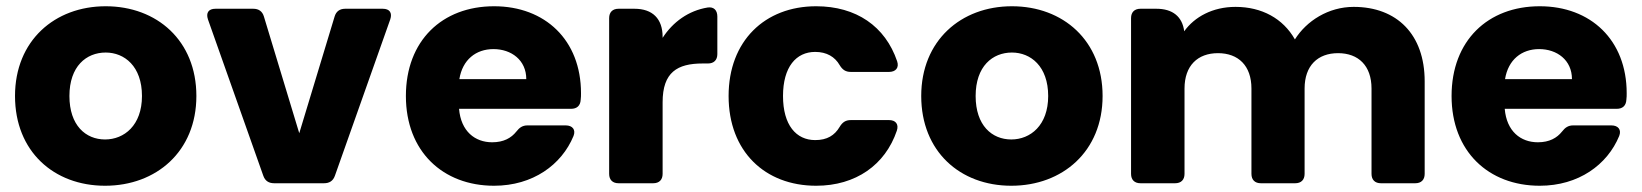

<svg xmlns="http://www.w3.org/2000/svg" viewBox="-20 -586 5250 614"><path d="M316 8C480 8 608 -102 608 -279C608 -456 482 -566 318 -566C155 -566 28 -456 28 -279C28 -102 152 8 316 8ZM316 -140C254 -140 202 -185 202 -279C202 -374 256 -418 318 -418C378 -418 434 -374 434 -279C434 -185 377 -140 316 -140Z M790 -558H669C647 -558 638 -545 645 -524L822 -24C828 -7 840 0 857 0H1016C1033 0 1045 -7 1051 -24L1228 -524C1235 -545 1226 -558 1204 -558H1084C1067 -558 1055 -550 1050 -533L937 -160L824 -533C819 -550 807 -558 790 -558Z M1663 -333H1449C1459 -395 1502 -429 1558 -429C1615 -429 1663 -394 1663 -333ZM1278 -279C1278 -102 1396 8 1560 8C1684 8 1776 -59 1814 -151C1822 -171 1811 -185 1789 -185H1667C1651 -185 1641 -178 1631 -165C1615 -145 1591 -131 1554 -131C1499 -131 1454 -166 1448 -238H1806C1825 -238 1836 -248 1837 -267C1838 -274 1838 -281 1838 -288C1838 -458 1723 -566 1560 -566C1394 -566 1278 -456 1278 -279Z M1928 -528V-30C1928 -11 1939 0 1958 0H2069C2088 0 2099 -11 2099 -30V-259C2099 -355 2146 -383 2227 -383H2244C2263 -383 2274 -394 2274 -413V-533C2274 -553 2263 -565 2243 -562C2182 -552 2132 -516 2099 -465V-468C2099 -526 2067 -558 2009 -558H1958C1939 -558 1928 -547 1928 -528Z M2590 -566C2426 -566 2310 -455 2310 -279C2310 -102 2426 8 2590 8C2717 8 2811 -59 2848 -168C2855 -189 2844 -202 2823 -202H2701C2684 -202 2674 -195 2665 -180C2649 -153 2625 -138 2587 -138C2526 -138 2484 -186 2484 -279C2484 -372 2526 -420 2587 -420C2624 -420 2650 -404 2665 -378C2674 -363 2684 -356 2701 -356H2823C2844 -356 2856 -369 2849 -390C2811 -502 2718 -566 2590 -566Z M3214 8C3378 8 3506 -102 3506 -279C3506 -456 3380 -566 3216 -566C3053 -566 2926 -456 2926 -279C2926 -102 3050 8 3214 8ZM3214 -140C3152 -140 3100 -185 3100 -279C3100 -374 3154 -418 3216 -418C3276 -418 3332 -374 3332 -279C3332 -185 3275 -140 3214 -140Z M3597 -528V-30C3597 -11 3608 0 3627 0H3738C3757 0 3768 -11 3768 -30V-303C3768 -376 3810 -416 3875 -416C3940 -416 3982 -376 3982 -303V-30C3982 -11 3993 0 4012 0H4122C4141 0 4152 -11 4152 -30V-303C4152 -376 4194 -416 4259 -416C4324 -416 4366 -376 4366 -303V-30C4366 -11 4377 0 4396 0H4506C4525 0 4536 -11 4536 -30V-326C4536 -476 4447 -564 4309 -564C4228 -564 4158 -519 4121 -460C4083 -527 4015 -564 3931 -564C3858 -564 3800 -532 3767 -486C3761 -533 3730 -558 3678 -558H3627C3608 -558 3597 -547 3597 -528Z M5007 -333H4793C4803 -395 4846 -429 4902 -429C4959 -429 5007 -394 5007 -333ZM4622 -279C4622 -102 4740 8 4904 8C5028 8 5120 -59 5158 -151C5166 -171 5155 -185 5133 -185H5011C4995 -185 4985 -178 4975 -165C4959 -145 4935 -131 4898 -131C4843 -131 4798 -166 4792 -238H5150C5169 -238 5180 -248 5181 -267C5182 -274 5182 -281 5182 -288C5182 -458 5067 -566 4904 -566C4738 -566 4622 -456 4622 -279Z"/></svg>

Font: Arvore Sans
Style: Bold
Weight: 700
Designer: Jonny Pinhorn (Latin) Dan Schunck (customization for Arvore)
Version: Version 1.000;Glyphs 3.3 (3305)